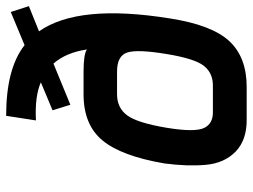

<svg xmlns="http://www.w3.org/2000/svg" viewBox="-119 -704 823 625"><g transform="rotate(-90 292.5 -391.5)"><path d="M189 -260Q174 -169 188.5 -138.5Q203 -108 245 -110H324Q366 -109 390 -138.5Q414 -168 429 -260Q445 -356 434 -389Q423 -422 372 -422H298Q254 -422 229.5 -389Q205 -356 189 -260ZM73 -268Q97 -408 148 -469.5Q199 -531 298 -531H372Q429 -531 444 -520Q434 -588 398 -629L264 -574L246 -632L337 -670Q292 -690 213 -686L228 -783Q382 -783 458 -723L566 -768L585 -709L503 -676Q593 -548 545 -250Q524 -114 471.5 -57Q419 0 322 0H214Q148 0 111 -36.5Q74 -73 68.5 -132.5Q63 -192 73 -268Z"/></g></svg>

Font: Exo
Style: Demi Bold Italic
Weight: 600
Designer: Natanael Gama
Version: Version 1